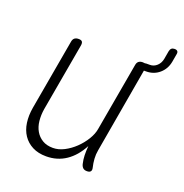

<svg xmlns="http://www.w3.org/2000/svg" viewBox="-123 -780 863 901"><g transform="rotate(20 308.0 -330.0)"><path d="M407 10Q394 10 387 3.5Q380 -3 377 -15Q372 -36 371.5 -57Q371 -78 373 -103Q344 -48 301 -19Q258 10 203 10Q163 10 134 -5Q105 -20 87.5 -46Q70 -72 65 -107Q60 -142 67 -183L129 -535Q131 -548 138.5 -554Q146 -560 159 -560Q172 -560 176.5 -554Q181 -548 179 -535L119 -195Q114 -164 117 -135.5Q120 -107 132.5 -85.5Q145 -64 166.5 -51Q188 -38 219 -38Q247 -38 275 -52.5Q303 -67 327 -90Q351 -113 368 -141Q385 -169 389 -195L449 -535Q451 -548 458.5 -554Q466 -560 479 -560Q485 -560 489 -559Q492 -560 497 -560H514Q534 -560 549 -574Q564 -588 568 -610L575 -650Q577 -660 582.5 -665Q588 -670 598 -670Q608 -670 612.5 -665Q617 -660 615 -650L608 -610Q601 -572 573.5 -548.5Q546 -525 508 -525H497L423 -100Q419 -79 420.5 -57Q422 -35 427 -15Q430 -3 425 3.5Q420 10 407 10Z"/></g></svg>

Font: Maple Mono Thin
Style: Italic
Weight: 250
Italic angle: -10°
Monospace: yes
Designer: subframe7536
Version: Version 7.000